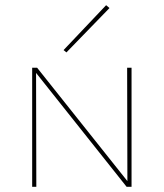

<svg xmlns="http://www.w3.org/2000/svg" viewBox="-20 -720 631 740"><path d="M402 -689 236 -518 225 -527 389 -700ZM470 -459H487V0H468L119 -439L120 0H104V-459H123L471 -22Z"/></svg>

Font: EauTestSC Thin
Style: Regular
Weight: 250
Designer: Christian Thalmann (Catharsis Fonts)
Version: Version 0.001;PS 000.001;hotconv 1.0.88;makeotf.lib2.5.64775